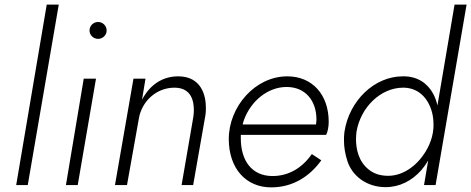

<svg xmlns="http://www.w3.org/2000/svg" viewBox="-20 -800 2037 830"><path d="M182 -780 50 0H100L234 -780Z M367 -668C367 -648 384 -632 404 -632C424 -632 441 -648 441 -668C441 -689 424 -705 404 -705C384 -705 367 -689 367 -668ZM342 -460 265 0H316L395 -460Z M816 -296 765 0H815L868 -302C870 -313 870 -324 870 -335C870 -385 852 -470 750 -470C679 -470 626 -430 594 -369L609 -460H557L477 0H529L580 -286C592 -362 656 -421 734 -421C811 -421 818 -357 818 -323C818 -314 817 -305 816 -296Z M1152 10C1244 10 1317 -35 1369 -107L1328 -134C1287 -75 1229 -39 1158 -39C1069 -39 1021 -105 1021 -202C1021 -207 1021 -212 1021 -217H1390C1397 -230 1401 -254 1401 -273C1401 -392 1329 -470 1222 -470C1083 -470 969 -339 969 -199C969 -71 1044 10 1152 10ZM1029 -262C1031 -270 1033 -278 1036 -285C1066 -364 1138 -424 1219 -424C1300 -424 1348 -365 1348 -283C1348 -276 1347 -269 1346 -262Z M1945 -780 1871 -344C1867 -362 1861 -379 1853 -394C1829 -439 1786 -470 1725 -470C1724 -470 1722 -470 1721 -470C1598 -470 1489 -364 1469 -230C1467 -217 1467 -204 1467 -192C1467 -163 1472 -134 1482 -103C1502 -42 1562 9 1647 9C1708 9 1761 -19 1801 -64C1812 -77 1822 -91 1831 -106L1813 0H1863L1997 -780ZM1521 -230C1539 -337 1626 -421 1723 -421C1724 -421 1726 -421 1727 -421C1797 -419 1839 -365 1851 -299C1853 -287 1854 -275 1854 -263C1854 -253 1854 -242 1852 -232L1851 -225C1847 -202 1839 -180 1828 -159C1792 -91 1728 -40 1658 -40C1624 -40 1596 -49 1574 -67C1530 -102 1519 -155 1519 -199C1519 -209 1520 -219 1521 -230Z"/></svg>

Font: Jost Light
Style: Italic
Weight: 300
Italic angle: -5°
Version: Version 3.710